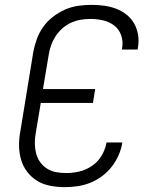

<svg xmlns="http://www.w3.org/2000/svg" viewBox="-20 -763 640 791"><path d="M247 8Q217 8 187.5 2.5Q158 -3 134 -17.5Q110 -32 92.5 -54.5Q75 -77 67 -104.5Q59 -132 58.5 -162Q58 -192 64 -223L117 -548Q122 -575 131.5 -601.5Q141 -628 158 -652Q175 -676 198.5 -694Q222 -712 248 -723.5Q274 -735 302 -739Q330 -743 357 -743Q383 -743 409 -739.5Q435 -736 458.5 -727Q482 -718 501.5 -702.5Q521 -687 533 -665.5Q545 -644 549 -618.5Q553 -593 548 -566L547 -559H482L483 -564Q488 -591 479.5 -616.5Q471 -642 451 -657.5Q431 -673 405 -679Q379 -685 352 -685Q332 -685 312 -681.5Q292 -678 273 -669.5Q254 -661 237.5 -646.5Q221 -632 209.5 -614.5Q198 -597 191 -577.5Q184 -558 181 -539L157 -396H372L363 -339H148L127 -213Q123 -192 123.5 -171Q124 -150 129 -130.5Q134 -111 145.5 -95Q157 -79 173.5 -68.5Q190 -58 210.5 -54Q231 -50 252 -50Q279 -50 307 -56.5Q335 -63 359.5 -80Q384 -97 399 -122.5Q414 -148 419 -176H484Q480 -150 469 -124.5Q458 -99 440.5 -76.5Q423 -54 400 -37Q377 -20 352 -10Q327 0 300 4Q273 8 247 8Z"/></svg>

Font: Iosevka Light Extended Oblique
Style: Regular
Weight: 300
Width: 7
Italic angle: -9°
Monospace: yes
Designer: Belleve Invis
Foundry: Belleve Invis
Version: Version 32.5.0; ttfautohint (v1.8.4)